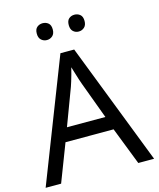

<svg xmlns="http://www.w3.org/2000/svg" viewBox="-131 -1000 901 1091"><g transform="rotate(-15 319.5 -454.0)"><path d="M545 0 459 -221H176L91 0H0L279 -717H360L638 0ZM352 -517Q349 -525 342 -546Q335 -567 328.5 -589.5Q322 -612 318 -624Q313 -604 307.5 -583.5Q302 -563 296.5 -546Q291 -529 287 -517L206 -301H432ZM178 -859Q178 -885 192 -896.5Q206 -908 225 -908Q244 -908 258 -896.5Q272 -885 272 -859Q272 -834 258 -821.5Q244 -809 225 -809Q206 -809 192 -821.5Q178 -834 178 -859ZM366 -859Q366 -885 379.5 -896.5Q393 -908 412 -908Q431 -908 445 -896.5Q459 -885 459 -859Q459 -834 445 -821.5Q431 -809 412 -809Q393 -809 379.5 -821.5Q366 -834 366 -859Z"/></g></svg>

Font: Noto Sans Sinhala
Style: Regular
Weight: 400
Designer: Jelle Bosma - Monotype Design Team
Foundry: Monotype Imaging Inc.
Version: Version 2.006